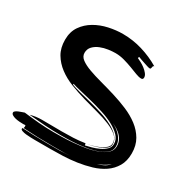

<svg xmlns="http://www.w3.org/2000/svg" viewBox="-167 -900 1044 1058"><g transform="rotate(30 355.0 -370.5)"><path d="M10 -67Q10 -73 17 -78Q24 -83 33.5 -87Q43 -91 52.5 -94Q62 -97 67 -99Q115 -93 163 -89Q211 -85 259 -85Q277 -85 309 -85.5Q341 -86 379 -89Q417 -92 456 -98.5Q495 -105 527 -117Q559 -129 579 -147Q599 -165 599 -192Q599 -214 589.5 -231.5Q580 -249 564.5 -262.5Q549 -276 530 -285Q523 -289 515 -292Q523 -288 530 -284Q548 -274 562.5 -259.5Q577 -245 586 -227.5Q595 -210 595 -188Q595 -164 577.5 -147.5Q560 -131 532.5 -120Q505 -109 471.5 -103Q438 -97 405 -94Q372 -91 344 -90.5Q316 -90 300 -90Q249 -90 197.5 -93.5Q146 -97 95 -102Q113 -107 131.5 -109.5Q150 -112 169 -112Q201 -112 232 -111.5Q263 -111 294 -111Q331 -111 367 -112.5Q403 -114 441 -120L444 -108Q459 -111 482 -117.5Q505 -124 526.5 -134Q548 -144 563.5 -159Q579 -174 579 -194Q579 -223 558 -245Q537 -267 504.5 -284.5Q472 -302 431 -315Q390 -328 350.5 -338Q311 -348 276 -356Q241 -364 220 -371V-365Q241 -357 275 -348.5Q309 -340 348.5 -330Q388 -320 428 -307.5Q468 -295 500.5 -278Q533 -261 553.5 -239Q574 -217 574 -189Q574 -173 559 -161Q544 -149 523.5 -140.5Q503 -132 482 -127Q461 -122 450 -120Q463 -123 483.5 -128.5Q504 -134 523.5 -143Q543 -152 557 -164.5Q571 -177 571 -194Q571 -222 549 -241Q527 -260 491 -275Q455 -290 409 -302Q363 -314 314.5 -328Q266 -342 220 -360Q174 -378 138 -405Q102 -432 80 -469Q58 -506 58 -558Q58 -609 82.5 -644.5Q107 -680 145.5 -702.5Q184 -725 230 -735Q276 -745 319 -745Q382 -745 442.5 -727Q503 -709 557 -677Q551 -675 550 -671.5Q549 -668 548.5 -664Q548 -660 546.5 -657Q545 -654 540 -654Q536 -654 524.5 -657.5Q513 -661 500 -665.5Q487 -670 475 -674Q463 -678 459 -680L456 -671Q465 -667 479.5 -659.5Q494 -652 507.5 -641.5Q521 -631 530.5 -619Q540 -607 540 -595Q540 -582 528 -582Q513 -582 492.5 -590Q472 -598 447 -607.5Q422 -617 393.5 -625Q365 -633 336 -633Q317 -633 291.5 -629.5Q266 -626 242.5 -616.5Q219 -607 203 -590.5Q187 -574 187 -549Q187 -526 208.5 -510Q230 -494 265.5 -481Q301 -468 346 -456Q391 -444 438.5 -429.5Q486 -415 531 -396Q576 -377 611.5 -350Q647 -323 668.5 -286Q690 -249 690 -199Q690 -150 670 -116Q650 -82 617 -59.5Q584 -37 542 -24.5Q500 -12 455.5 -5.5Q411 1 367.5 2.5Q324 4 289 4H189Q180 4 164.5 3.5Q149 3 134 1.5Q119 0 108 -4Q97 -8 97 -14L98 -19Q139 -17 179 -15.5Q219 -14 260 -14Q298 -14 336 -14Q370 -15 404 -18Q387 -17 370 -16Q349 -16 329 -16H289Q195 -16 104 -22Q106 -30 106 -33Q106 -37 104 -41Q102 -41 98.5 -40.5Q95 -40 90 -40Q79 -40 65.5 -41Q52 -42 39.5 -45Q27 -48 18.5 -53.5Q10 -59 10 -67ZM624 -93Q607 -78 588 -68Q571 -59 553 -51Q571 -57 588 -65Q607 -73 624 -93Z"/></g></svg>

Font: Finger Paint
Style: Regular
Weight: 400
Designer: Ralph du Carrois
Foundry: Ralph du Carrois
Version: Version 1.002